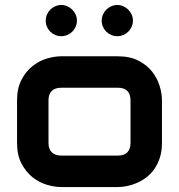

<svg xmlns="http://www.w3.org/2000/svg" viewBox="-20 -755 722 775"><path d="M633.8 -178.2Q633.8 -145.5 625.5 -119.4Q617.2 -93.3 603.5 -73.5Q589.8 -53.7 571.8 -39.8Q553.7 -25.9 533.9 -17.1Q514.2 -8.3 493.9 -4.2Q473.6 0 455.6 0H226.6Q200.2 0 168.9 -9.3Q137.7 -18.6 111.1 -39.8Q84.5 -61 66.7 -95Q48.8 -128.9 48.8 -178.2V-350.1Q48.8 -398.9 66.7 -432.9Q84.5 -466.8 111.1 -488Q137.7 -509.3 168.9 -518.6Q200.2 -527.8 226.6 -527.8H455.6Q504.4 -527.8 538.6 -510.3Q572.8 -492.7 593.8 -466.1Q614.7 -439.5 624.3 -408.2Q633.8 -377 633.8 -350.1ZM506.8 -349.1Q506.8 -375.5 493.7 -388.2Q480.5 -400.9 455.6 -400.9H227.5Q202.1 -400.9 189 -387.9Q175.8 -375 175.8 -350.1V-178.2Q175.8 -153.3 189 -140.1Q202.1 -127 227.5 -127H455.6Q481.4 -127 494.1 -140.1Q506.8 -153.3 506.8 -178.2ZM290.5 -671.9Q290.5 -658.7 285.4 -647.2Q280.3 -635.7 271.7 -627.2Q263.2 -618.7 251.7 -613.8Q240.2 -608.9 227.5 -608.9Q214.4 -608.9 202.9 -613.8Q191.4 -618.7 182.9 -627.2Q174.3 -635.7 169.4 -647.2Q164.6 -658.7 164.6 -671.9Q164.6 -684.6 169.4 -696Q174.3 -707.5 182.9 -716.1Q191.4 -724.6 202.9 -729.7Q214.4 -734.9 227.5 -734.9Q240.2 -734.9 251.7 -729.7Q263.2 -724.6 271.7 -716.1Q280.3 -707.5 285.4 -696Q290.5 -684.6 290.5 -671.9ZM516.6 -671.9Q516.6 -658.7 511.5 -647.2Q506.3 -635.7 497.8 -627.2Q489.3 -618.7 477.8 -613.8Q466.3 -608.9 453.6 -608.9Q440.4 -608.9 429 -613.8Q417.5 -618.7 408.9 -627.2Q400.4 -635.7 395.5 -647.2Q390.6 -658.7 390.6 -671.9Q390.6 -684.6 395.5 -696Q400.4 -707.5 408.9 -716.1Q417.5 -724.6 429 -729.7Q440.4 -734.9 453.6 -734.9Q466.3 -734.9 477.8 -729.7Q489.3 -724.6 497.8 -716.1Q506.3 -707.5 511.5 -696Q516.6 -684.6 516.6 -671.9Z"/></svg>

Font: Audiowide
Style: Regular
Weight: 400
Version: Version 1.003